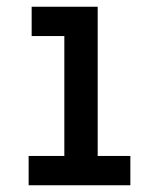

<svg xmlns="http://www.w3.org/2000/svg" viewBox="-20 -550 472 570"><path d="M65 0H367V-87H270V-530H74V-443H171V-87H65Z"/></svg>

Font: Iosevka Sparkle Medium
Style: Regular
Weight: 500
Designer: Belleve Invis
Foundry: Belleve Invis
Version: Version 4.5.0; ttfautohint (v1.8.3)